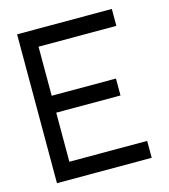

<svg xmlns="http://www.w3.org/2000/svg" viewBox="-99 -724 707 803"><g transform="rotate(-15 254.0 -322.5)"><path d="M459 0H48.8V-644.5H459V-571.3H122.1V-358.9H400.4V-285.6H122.1V-73.2H459Z"/></g></svg>

Font: Catrinity
Style: Regular
Weight: 400
Designer: Alexander Lange
Foundry: High-Logic / Made with FontCreator
Version: Version 2.090;May 20, 2024;FontCreator 15.0.0.2974 64-bit